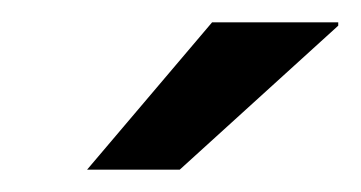

<svg xmlns="http://www.w3.org/2000/svg" viewBox="-20 -743 323 172"><path d="M58 -591 170 -723H283V-720L141 -591Z"/></svg>

Font: Archivo SemiExpanded
Style: Italic
Weight: 400
Width: 6
Italic angle: -10°
Designer: Hector Gatti
Foundry: Omnibus-Type
Version: Version 2.001